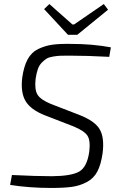

<svg xmlns="http://www.w3.org/2000/svg" viewBox="-20 -918 598 949"><path d="M514 -870 362 -746H316L198 -873L224 -898L338 -797H346L493 -898ZM344 -293 202 -348Q131 -376 106 -419Q81 -462 90 -535Q98 -591 117 -625.5Q136 -660 169.5 -676Q203 -692 238.5 -697Q274 -702 330 -701Q437 -701 528 -684L520 -637Q409 -643 322 -643Q293 -643 278.5 -642.5Q264 -642 242.5 -638.5Q221 -635 210 -628Q199 -621 186.5 -608.5Q174 -596 167 -576Q160 -556 156 -528Q150 -475 165.5 -450Q181 -425 232 -404L372 -350Q449 -320 473 -278.5Q497 -237 487 -160Q479 -104 461 -70Q443 -36 409 -18Q375 0 336 5.5Q297 11 233 11Q125 11 30 -4L39 -53Q160 -47 238 -47Q333 -48 371.5 -70Q410 -92 421 -167Q428 -223 412.5 -247Q397 -271 344 -293Z"/></svg>

Font: Exo 2.0 Light
Style: Italic
Weight: 300
Italic angle: -8°
Designer: Natanael Gama
Version: Version 1.001;PS 001.001;hotconv 1.0.70;makeotf.lib2.5.58329